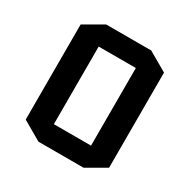

<svg xmlns="http://www.w3.org/2000/svg" viewBox="-160 -854 994 1007"><g transform="rotate(30 337.5 -350.0)"><path d="M590 -62 474 5H201L85 -62V-638L201 -705H474L590 -638ZM225 -585V-115H450V-585Z"/></g></svg>

Font: Quantico
Style: Bold
Weight: 700
Designer: Matt Desmond
Foundry: MADtype
Version: Version 2.002